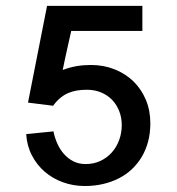

<svg xmlns="http://www.w3.org/2000/svg" viewBox="-20 -620 596 648"><path d="M138.8 -600.1 74.5 -273.7 159.2 -263.1Q170.1 -278.1 182.4 -288.5Q194.7 -298.9 208.7 -305.3Q222.7 -311.6 238.7 -314.4Q254.7 -317.1 273.3 -317.1Q299.3 -317.1 321 -308.1Q342.7 -299.1 358.1 -283.2Q373.5 -267.2 382.2 -245.3Q390.9 -223.4 390.9 -197.7Q390.9 -171.4 382.2 -147.5Q373.4 -123.5 357.5 -105.6Q341.6 -87.6 319.1 -77Q296.7 -66.3 268.8 -66.3Q246 -66.3 227.7 -75.6Q209.4 -84.9 195.8 -100.4Q182.1 -116 173.3 -135.8Q164.5 -155.6 160.4 -176.6L68.4 -167.4Q70.9 -127.7 87.7 -95.5Q104.5 -63.2 131.3 -40.1Q158.1 -17.1 193 -4.6Q227.9 7.8 266.2 7.8Q298 7.8 326.7 1.3Q355.4 -5.2 380 -17.6Q404.7 -30 424.5 -48.4Q444.2 -66.9 458.3 -90.4Q472.4 -113.9 479.9 -142.5Q487.4 -171.1 487.4 -204.1Q487.4 -247.2 472.2 -283.3Q457 -319.4 430.2 -345.5Q403.3 -371.5 366.6 -386.1Q329.9 -400.7 286.8 -400.7Q274.5 -400.7 262.3 -399.8Q250.1 -398.8 237.9 -396.7Q225.7 -394.5 214.1 -391.3Q202.4 -388 191.6 -383.8Q195 -400.7 198.5 -417Q202 -433.4 205.6 -449.6Q209.2 -465.8 212.9 -482.3Q216.7 -498.8 220.4 -515.5H460.5V-600.1Z"/></svg>

Font: Saysettha
Style: Regular
Weight: 400
Designer: John M. Durdin
Foundry: Lao Script for Windows
Version: Version 2.201